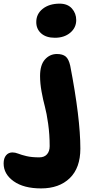

<svg xmlns="http://www.w3.org/2000/svg" viewBox="-172 -798 537 1063"><path d="M131.8 -588.9Q83.5 -588.9 56.2 -613Q28.8 -637.2 28.8 -675.8Q28.8 -721.2 64.9 -749.5Q101.1 -777.8 158.2 -777.8Q202.1 -777.8 226.1 -751Q250 -724.1 250 -687Q250 -644.5 216.8 -616.7Q183.6 -588.9 131.8 -588.9ZM55.2 245.1Q-40.5 245.1 -96.2 205.6Q-151.9 166 -151.9 106.9Q-151.9 78.1 -138.4 62Q-125 45.9 -103 45.9Q-87.9 45.9 -70.8 52.7Q-53.7 59.6 -25.1 66.4Q3.4 73.2 45.9 73.2Q73.2 73.2 88.1 56.4Q103 39.6 103 11.2Q103 -52.7 94.7 -112.1Q86.4 -171.4 76.4 -208.3Q66.4 -245.1 58.1 -290.8Q49.8 -336.4 49.8 -377Q49.8 -438.5 76.9 -468.8Q104 -499 143.1 -499Q174.8 -499 191.7 -485.1Q208.5 -471.2 216.8 -434.1Q272.9 -143.6 272.9 24.9Q272.9 131.3 214.4 188.2Q155.8 245.1 55.2 245.1Z"/></svg>

Font: Shantell Sans Irregular Bouncy
Style: Regular
Weight: 800
Designer: Stephen Nixon, Anya Danilova, Shantell Martin
Foundry: Arrow Type
Version: Version 1.006;[9816181b4]